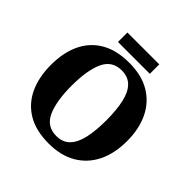

<svg xmlns="http://www.w3.org/2000/svg" viewBox="-216 -1040 1236 1236"><g transform="rotate(45 402.0 -422.0)"><path d="M403 10Q286 10 209 -36Q132 -82 93.5 -165Q55 -248 55 -359Q55 -470 93.5 -552Q132 -634 209.5 -679.5Q287 -725 403 -725Q515 -725 592 -679.5Q669 -634 709 -551.5Q749 -469 749 -358Q749 -247 709 -164.5Q669 -82 591.5 -36Q514 10 403 10ZM403 -59Q461 -59 495.5 -94.5Q530 -130 545 -197Q560 -264 560 -358Q560 -452 545 -519Q530 -586 495.5 -621Q461 -656 403 -656Q316 -656 280 -577.5Q244 -499 244 -358Q244 -217 280 -138Q316 -59 403 -59ZM256 -768V-854H546V-768Z"/></g></svg>

Font: Noto Serif Tibetan ExtraBold
Style: Regular
Weight: 800
Version: Version 2.103